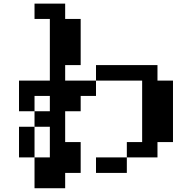

<svg xmlns="http://www.w3.org/2000/svg" viewBox="-20 -879 1040 1040"><path d="M83 -276.4V-442.4H250V-776.4H167V-859.4H333V-776.4H417V-526.4H333V-442.4H500V-359.4H417V-276.4H333V-109.4H417V57.6H333V140.6H167V-26.4H250V-192.4H167V-276.4ZM83 -26.4V-192.4H167V-26.4ZM167 -276.4H250V-359.4H167ZM667 -26.4V57.6H500V-26.4ZM667 -26.4V-109.4H750V-442.4H500V-526.4H833V-442.4H917V-109.4H833V-26.4Z"/></svg>

Font: KH Dot Dougenzaka 12
Style: Regular
Weight: 400
Designer: Original version for X68000 by Keitarou Hiraki (http://hp.vector.co.jp/authors/VA000874/) / TrueType conversion by Homem
Version: Version 1.00.20150527